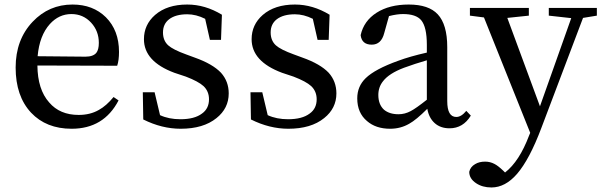

<svg xmlns="http://www.w3.org/2000/svg" viewBox="-20 -554 2653 847"><path d="M296 14Q184 14 117 -57Q49 -130 49 -256Q49 -379 124 -458Q196 -534 300 -534Q390 -534 447 -478Q505 -420 505 -325Q505 -288 497 -264L145 -265Q146 -159 197 -102Q244 -47 327 -47Q378 -47 416 -69Q449 -87 481 -126L503 -111Q438 14 296 14ZM357 -304Q391 -304 405 -321Q416 -335 416 -365Q416 -417 382 -454Q347 -492 295 -492Q240 -492 200 -448Q154 -397 146 -306Z M777 14Q694 14 612 -27L610 -147H662L686 -46Q725 -28 776 -28Q838 -28 871 -53Q902 -75 902 -116Q902 -151 878 -174Q855 -195 800 -216L749 -233Q615 -283 615 -381Q615 -445 664 -488Q717 -534 806 -534Q885 -534 959 -489L955 -378H906L885 -471Q845 -491 806 -491Q755 -491 726 -469Q699 -448 699 -411Q699 -375 722 -354Q743 -335 801 -314L839 -300Q918 -272 955 -233Q989 -195 989 -142Q989 -76 935 -33Q877 14 777 14Z M1252 14Q1169 14 1087 -27L1085 -147H1137L1161 -46Q1200 -28 1251 -28Q1313 -28 1346 -53Q1377 -75 1377 -116Q1377 -151 1353 -174Q1330 -195 1275 -216L1224 -233Q1090 -283 1090 -381Q1090 -445 1139 -488Q1192 -534 1281 -534Q1360 -534 1434 -489L1430 -378H1381L1360 -471Q1320 -491 1281 -491Q1230 -491 1201 -469Q1174 -448 1174 -411Q1174 -375 1197 -354Q1218 -335 1276 -314L1314 -300Q1393 -272 1430 -233Q1464 -195 1464 -142Q1464 -76 1410 -33Q1352 14 1252 14Z M1701 14Q1638 14 1599 -20Q1556 -56 1556 -120Q1556 -173 1593 -209Q1634 -249 1737 -286Q1788 -305 1863 -322V-356Q1863 -435 1838 -465Q1815 -492 1758 -492Q1731 -492 1696 -483L1675 -408Q1662 -357 1620 -357Q1576 -357 1571 -399Q1585 -462 1641.5 -498Q1698 -534 1783 -534Q1871 -534 1911 -491Q1953 -446 1953 -346V-108Q1953 -38 1993 -38Q2015 -38 2037 -65L2057 -44Q2023 12 1963 12Q1923 12 1897.5 -11Q1872 -34 1865 -74Q1816 -25 1785 -8Q1747 14 1701 14ZM1738 -50Q1766 -50 1792 -64Q1815 -76 1863 -114V-288Q1811 -273 1762 -255Q1696 -230 1670 -196Q1649 -170 1649 -135Q1649 -93 1674 -70Q1698 -50 1738 -50Z M2148 273Q2108 273 2080 254Q2050 234 2050 204Q2055 182 2076 170Q2094 159 2120 159Q2142 159 2161 169Q2177 177 2200 199L2208 207Q2271 158 2314 44L2319 32L2115 -477L2053 -485V-519H2313V-485L2218 -475L2362 -85L2500 -474L2401 -485V-519H2613V-485L2552 -475L2368 11Q2316 149 2261 213Q2209 273 2148 273Z"/></svg>

Font: GenRyuMin TW M
Style: Regular
Weight: 500
Version: Version 1.501;PS 1;hotconv 16.6.51;makeotf.lib2.5.65220